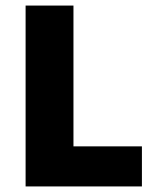

<svg xmlns="http://www.w3.org/2000/svg" viewBox="-20 -670 570 690"><path d="M72 0V-650H244V-144H490V0Z"/></svg>

Font: Assistant ExtraBold
Style: Regular
Weight: 800
Designer: Hebrew By Ben Nathan, Latin by Paul Hunt
Version: Version 3.000